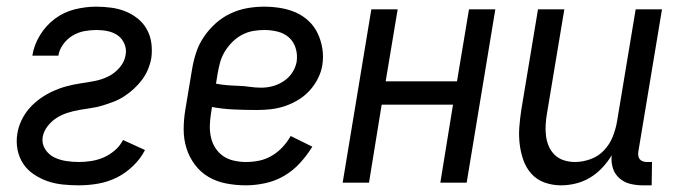

<svg xmlns="http://www.w3.org/2000/svg" viewBox="-20 -548 2040 576"><path d="M217 8Q192 8 168 5.5Q144 3 122.5 -4.5Q101 -12 81.5 -25Q62 -38 49.5 -57Q37 -76 32.5 -99.5Q28 -123 32 -147Q35 -167 44.5 -187Q54 -207 68.5 -223.5Q83 -240 101.5 -253Q120 -266 140 -275Q160 -284 181 -289.5Q202 -295 222.5 -298Q243 -301 264 -305Q285 -309 304.5 -318.5Q324 -328 339 -345.5Q354 -363 357 -384Q360 -401 353 -417Q346 -433 333 -442Q320 -451 303.5 -454.5Q287 -458 269 -458Q251 -458 232.5 -454.5Q214 -451 197.5 -441Q181 -431 169.5 -415Q158 -399 155 -381H77Q82 -413 100 -442.5Q118 -472 145 -492Q172 -512 204.5 -520Q237 -528 268 -528Q291 -528 313.5 -525Q336 -522 356 -514Q376 -506 393 -492.5Q410 -479 420.5 -460Q431 -441 434 -419Q437 -397 434 -374Q431 -357 424 -340Q417 -323 406 -308.5Q395 -294 381.5 -281.5Q368 -269 352.5 -259Q337 -249 320 -242.5Q303 -236 286 -231Q269 -226 251.5 -223.5Q234 -221 217 -218Q200 -215 182.5 -209.5Q165 -204 149.5 -194Q134 -184 122.5 -169Q111 -154 108 -137Q105 -117 115.5 -100.5Q126 -84 142.5 -76Q159 -68 178 -65Q197 -62 217 -62Q235 -62 254 -65Q273 -68 290.5 -75.5Q308 -83 324 -96.5Q340 -110 349 -128L415 -98Q402 -72 379 -50Q356 -28 329.5 -15Q303 -2 274 3Q245 8 217 8Z M718 8Q688 8 659 2.5Q630 -3 606 -17Q582 -31 565 -53.5Q548 -76 539.5 -103Q531 -130 531 -159.5Q531 -189 536 -219L556 -339Q560 -364 568 -389Q576 -414 591 -436.5Q606 -459 626.5 -477.5Q647 -496 671.5 -507.5Q696 -519 721.5 -523.5Q747 -528 772 -528Q797 -528 821.5 -524Q846 -520 867.5 -510.5Q889 -501 906 -485Q923 -469 933 -448Q943 -427 947 -402.5Q951 -378 947 -353Q944 -333 934 -313Q924 -293 909 -276.5Q894 -260 875 -248.5Q856 -237 835.5 -230Q815 -223 794 -220.5Q773 -218 752 -218Q718 -218 683 -219.5Q648 -221 616 -227L613 -208Q610 -189 609.5 -171Q609 -153 613 -135.5Q617 -118 626.5 -103.5Q636 -89 650 -79.5Q664 -70 682 -66Q700 -62 718 -62Q738 -62 757.5 -66Q777 -70 795 -80.5Q813 -91 827.5 -106.5Q842 -122 852 -140L917 -108Q901 -82 880 -59Q859 -36 832.5 -20.5Q806 -5 776 1.5Q746 8 718 8ZM764 -285Q781 -285 798 -289.5Q815 -294 831 -304.5Q847 -315 857 -330.5Q867 -346 870 -363Q873 -384 867 -403.5Q861 -423 847 -435.5Q833 -448 813.5 -453Q794 -458 773 -458Q756 -458 739 -455Q722 -452 706 -443.5Q690 -435 677 -422Q664 -409 654.5 -393.5Q645 -378 640.5 -361.5Q636 -345 633 -328L628 -297Q643 -294 660.5 -292.5Q678 -291 695.5 -290.5Q713 -290 729.5 -287.5Q746 -285 764 -285Z M1008 0 1094 -520H1173L1137 -304H1351L1387 -520H1466L1380 0H1301L1339 -234H1125L1087 0Z M1663 8Q1637 8 1613.5 -0.5Q1590 -9 1574 -27Q1558 -45 1550 -68Q1542 -91 1539 -116Q1536 -141 1538 -167Q1540 -193 1544 -219L1594 -520H1673L1621 -208Q1618 -191 1617 -174Q1616 -157 1618 -140.5Q1620 -124 1626.5 -109Q1633 -94 1644.5 -83Q1656 -72 1672 -67Q1688 -62 1705 -62Q1728 -62 1751.5 -70.5Q1775 -79 1792 -97Q1809 -115 1818 -137.5Q1827 -160 1831 -183L1887 -520H1966L1895 -93Q1894 -86 1895 -80Q1896 -74 1899.5 -70Q1903 -66 1908.5 -64Q1914 -62 1921 -62H1936L1935 8H1909Q1889 8 1870.5 3.5Q1852 -1 1838 -13.5Q1824 -26 1818.5 -44Q1813 -62 1815 -82Q1803 -62 1786.5 -44.5Q1770 -27 1750 -15Q1730 -3 1707.5 2.5Q1685 8 1663 8Z"/></svg>

Font: Iosevka Curly
Style: Italic
Weight: 400
Italic angle: -9°
Monospace: yes
Designer: Belleve Invis
Foundry: Belleve Invis
Version: Version 22.1.2; ttfautohint (v1.8.4)